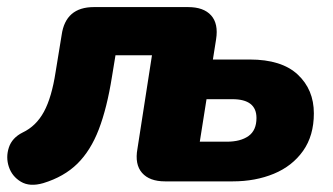

<svg xmlns="http://www.w3.org/2000/svg" viewBox="-26 -512 940 542"><path d="M96 5Q58 16 33 1Q8 -14 -1 -41Q-10 -68 -1 -95.5Q8 -123 38 -138Q76 -156 98 -196.5Q120 -237 131 -309L148 -413Q159 -492 239 -492H505Q549 -492 570 -468.5Q591 -445 584 -401L575 -344H679Q769 -344 814.5 -301.5Q860 -259 860 -192Q860 -129 829.5 -86Q799 -43 747 -21.5Q695 0 631 0H440Q396 0 375 -24Q354 -48 362 -92L403 -356H300L290 -295Q276 -207 253 -147Q230 -87 192.5 -50Q155 -13 96 5ZM538 -112H614Q653 -112 675.5 -128Q698 -144 698 -179Q698 -232 630 -232H557Z"/></svg>

Font: Nunito Black
Style: Italic
Weight: 900
Italic angle: -9°
Designer: Vernon Adams
Foundry: Vernon Adams
Version: Version 3.601; ttfautohint (v1.8.2.53-6de2)